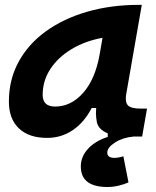

<svg xmlns="http://www.w3.org/2000/svg" viewBox="-20 -542 626 769"><path d="M410.6 207Q303.7 207 303.7 124.5Q303.7 85.4 332.3 54.2Q360.8 22.9 411.6 6.3V-7.8Q374.5 -23.4 368.2 -51.8Q364.3 -70.3 364.3 -88.9Q364.3 -99.1 365.2 -109.4H347.2Q317.4 -51.8 271.5 -20.8Q225.6 10.3 168.9 10.3Q95.7 10.3 55.7 -27.8Q15.6 -65.9 15.6 -135.3Q15.6 -223.1 54.7 -294.7Q93.8 -366.2 164.3 -417Q234.9 -467.8 329.6 -495.1Q424.3 -522.5 535.6 -522.5H547.9L485.8 -166.5Q483.9 -155.8 483.9 -147Q483.9 -128.4 492.7 -119.6Q505.4 -106.9 545.4 -106.9H568.8L549.3 4.9H515.6Q473.1 8.3 441.4 28.3Q409.7 48.3 409.7 69.3Q409.7 90.3 438.5 90.3Q454.1 90.3 474.1 84L494.6 188.5Q477.5 196.3 454.8 201.7Q432.1 207 410.6 207ZM200.7 -115.2Q264.6 -115.2 313.2 -170.2Q361.8 -225.1 379.4 -325.7L390.6 -390.6Q321.3 -377.9 267.1 -345.5Q212.9 -313 181.9 -265.9Q150.9 -218.8 150.9 -162.1Q150.9 -115.2 200.7 -115.2Z"/></svg>

Font: CaskaydiaCove NF
Style: Bold Italic
Weight: 700
Italic angle: -10°
Designer: Aaron Bell
Foundry: Saja Typeworks
Version: Version 2111.001; VTT 6.35;Nerd Fonts 3.2.1